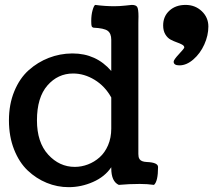

<svg xmlns="http://www.w3.org/2000/svg" viewBox="-20 -753 873 786"><path d="M690.9 -500.5Q690.9 -508.3 712.6 -531.5Q734.4 -554.7 734.4 -558.6Q734.4 -565.4 725.6 -570.3Q716.8 -575.2 704.1 -579.6Q691.4 -584 678.5 -590.8Q665.5 -597.7 656.7 -612.5Q647.9 -627.4 647.9 -648.9Q647.9 -686 673.6 -709.5Q699.2 -732.9 739.7 -732.9Q778.8 -732.9 805.9 -707.3Q833 -681.6 833 -644.5Q833 -607.9 816.4 -571Q799.8 -534.2 771.7 -509.8Q743.7 -485.4 714.4 -485.4Q690.9 -485.4 690.9 -500.5ZM435.5 -226.6V-354Q409.7 -400.4 367.2 -426.3Q324.7 -452.1 279.3 -452.1Q216.8 -452.1 174.1 -403.1Q131.3 -354 131.3 -260.3Q131.3 -170.4 177.2 -120.1Q223.1 -69.8 286.1 -69.8Q313.5 -69.8 339.8 -79.8Q366.2 -89.8 387.7 -108.9Q409.2 -127.9 422.4 -158.4Q435.5 -189 435.5 -226.6ZM546.4 -658.2V-122.6Q546.4 -115.7 547.4 -111.1Q548.3 -106.4 551.5 -101.3Q554.7 -96.2 562 -93.3Q569.3 -90.3 581.1 -89.8Q627 -87.9 627 -69.3Q627 -10.7 610.4 3.9Q583.5 0 552.2 0Q508.3 0 466.3 3.9Q435.5 -10.3 435.5 -64V-68.4Q409.2 -29.3 360.8 -8.1Q312.5 13.2 261.2 13.2Q214.4 13.2 171.4 -4.4Q128.4 -22 93.5 -54.9Q58.6 -87.9 37.6 -141.1Q16.6 -194.3 16.6 -260.3Q16.6 -326.2 38.6 -379.4Q60.5 -432.6 97.4 -465.6Q134.3 -498.5 179.7 -516.1Q225.1 -533.7 274.4 -534.2H277.3Q373.5 -534.2 435.5 -462.4V-590.3Q435.5 -616.2 420.7 -627Q405.8 -637.7 363.3 -639.6Q356.9 -641.1 355.2 -646Q353.5 -650.9 353.5 -667Q353.5 -691.9 358.9 -710.9Q364.3 -730 369.6 -732.9Q410.2 -727.5 447.3 -727.5Q469.2 -727.5 493.7 -730.2Q518.1 -732.9 519.5 -732.9Q536.6 -732.9 541.7 -724.4Q546.9 -715.8 546.9 -685.1Q546.9 -681.6 546.6 -672.6Q546.4 -663.6 546.4 -658.2Z"/></svg>

Font: Coustard
Style: Regular
Weight: 400
Foundry: vernon adams
Version: Version 1.001